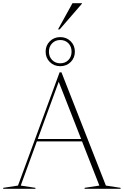

<svg xmlns="http://www.w3.org/2000/svg" viewBox="-28 -1175 770 1195"><path d="M631 -20 722.5 -6V0H498.5V-6L590.5 -20L482.5 -295H201.5L101 -20L192.5 -6V0H-8V-6L84 -20L343 -725H354.5ZM207 -310H477L337.5 -666ZM347 -944Q386 -944 412 -918Q438 -892 438 -853.5Q438 -815 412 -789Q386 -763 347 -763Q308 -763 282 -789Q256 -815 256 -853.5Q256 -892 282 -918Q308 -944 347 -944ZM347 -781Q378 -781 397.8 -801.5Q417.5 -822 417.5 -853.5Q417.5 -885 397.8 -905.5Q378 -926 347 -926Q316.5 -926 296.5 -905.5Q276.5 -885 276.5 -853.5Q276.5 -822 296.5 -801.5Q316.5 -781 347 -781ZM333 -992 423 -1155H482V-1152L343.5 -992Z"/></svg>

Font: Newsreader Display ExtraLight
Style: Regular
Weight: 275
Designer: Hugues Gentile
Foundry: Production Type
Version: Version 1.001